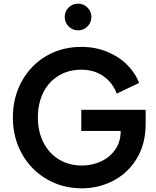

<svg xmlns="http://www.w3.org/2000/svg" viewBox="-20 -1012 848 1044"><path d="M50 -373Q50 -482 98.5 -570Q147 -658 231.5 -707.5Q316 -757 422 -757Q499 -757 563 -730.5Q627 -704 671.5 -659.5Q716 -615 736 -561L615 -503Q593 -562 542.5 -597.5Q492 -633 422 -633Q353 -633 299 -600.5Q245 -568 215.5 -509Q186 -450 186 -373Q186 -296 216.5 -236.5Q247 -177 301.5 -144.5Q356 -112 425 -112Q482 -112 530.5 -135Q579 -158 607.5 -200Q636 -242 636 -297V-300H422V-415H772V-340Q772 -229 723.5 -149.5Q675 -70 595.5 -29Q516 12 425 12Q320 12 234 -38Q148 -88 99 -176Q50 -264 50 -373ZM332 -920Q332 -950 353 -971Q374 -992 405 -992Q434 -992 455.5 -971Q477 -950 477 -920Q477 -890 456 -868.5Q435 -847 405 -847Q374 -847 353 -868.5Q332 -890 332 -920Z"/></svg>

Font: Eudoxus Sans
Style: Bold
Weight: 700
Designer: Stijn de Vries
Foundry: tokotype
Version: Version 2.005